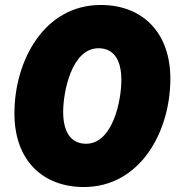

<svg xmlns="http://www.w3.org/2000/svg" viewBox="-20 -736 711 772"><path d="M317 16C543 16 665 -205 665 -420C665 -602 556 -716 385 -716C159 -716 38 -494 38 -280C38 -87 156 16 317 16ZM326 -158C266 -158 234 -204 234 -286C234 -367 268 -542 376 -542C437 -542 468 -496 468 -414C468 -333 434 -158 326 -158Z"/></svg>

Font: Fixel Display 20240404 Black
Style: Italic
Weight: 900
Italic angle: -10°
Designer: AlfaBravo + MacPaw
Foundry: Kyrylo Tkachov, Marchela Mozhyna, Serhii Makarenko, Maria Weinstein, Zakhar Kryvoshyya
Version: Version 1.211;Glyphs 3.2 (3225)